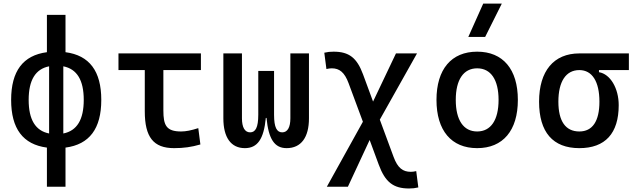

<svg xmlns="http://www.w3.org/2000/svg" viewBox="-20 -815 3556 1069"><path d="M241.2 224.6H344.7V6.8C478 -10.7 543.9 -98.6 543.9 -258.8C543.9 -418.9 478 -506.8 344.7 -524.4V-732.4H241.2V-524.4C107.9 -506.8 42 -418.9 42 -258.8C42 -98.6 107.9 -10.7 241.2 6.8ZM253.4 -71.8C177.2 -86.9 139.6 -148.9 139.6 -258.8C139.6 -368.7 177.2 -430.7 253.4 -445.8ZM332.5 -445.8C408.7 -430.7 446.3 -368.7 446.3 -258.8C446.3 -148.9 408.7 -86.9 332.5 -71.8Z M949.2 9.8C1002 9.8 1045.4 3.9 1095.7 -10.7L1084 -101.6C1044.4 -88.9 1015.1 -83 988.3 -83C905.3 -83 889.6 -118.2 889.6 -200.2V-424.8H1098.6V-517.6H639.6V-424.8H786.1V-195.3C786.1 -51.8 834 9.8 949.2 9.8Z M1575.7 9.8C1656.7 9.8 1700.2 -50.3 1700.2 -156.2V-517.6H1596.7V-156.2C1596.7 -106.4 1581.1 -78.1 1551.3 -78.1C1521.5 -78.1 1505.9 -105 1505.9 -175.8V-419.9H1418V-175.8C1418 -105 1402.3 -78.1 1372.6 -78.1C1342.8 -78.1 1327.1 -106.4 1327.1 -156.2V-517.6H1223.6V-156.2C1223.6 -50.3 1265.6 9.8 1343.3 9.8C1413.6 9.8 1448.7 -40.5 1460 -158.2H1463.9C1475.1 -40.5 1508.3 9.8 1575.7 9.8Z M2257.3 234.4C2276.9 234.4 2290.5 232.9 2309.1 228.5L2297.4 137.7C2284.7 140.6 2276.4 141.6 2267.1 141.6C2223.1 141.6 2194.3 120.6 2171.4 58.6L2094.7 -148.9L2301.8 -517.6H2184.6L2057.1 -249.5L2001.5 -400.4C1967.3 -493.2 1923.3 -527.3 1837.4 -527.3C1817.9 -527.3 1804.2 -525.9 1785.6 -521.5L1797.4 -430.7C1810.1 -433.6 1818.4 -434.6 1827.6 -434.6C1869.6 -434.6 1898.4 -412.6 1920.9 -351.6L2000.5 -137.2L1799.8 224.6H1917L2038.1 -35.6L2088.9 102.1C2124.5 198.7 2169.9 234.4 2257.3 234.4Z M2636.7 9.8C2780.3 9.8 2863.3 -87.9 2863.3 -258.8C2863.3 -429.7 2780.3 -527.3 2636.7 -527.3C2493.2 -527.3 2410.2 -429.7 2410.2 -258.8C2410.2 -87.9 2493.2 9.8 2636.7 9.8ZM2636.7 -83C2560.5 -83 2517.6 -146.5 2517.6 -258.8C2517.6 -371.1 2560.5 -434.6 2636.7 -434.6C2712.9 -434.6 2755.9 -371.1 2755.9 -258.8C2755.9 -146.5 2712.9 -83 2636.7 -83ZM2587.4 -609.4H2681.2L2773.9 -794.9H2670.4Z M3205.6 9.8C3349.6 9.8 3424.8 -72.3 3424.8 -229.5C3424.8 -323.7 3377.9 -402.8 3314.9 -413.1V-424.8H3481.4V-517.6H3205.6C3063.5 -517.6 2981.4 -419.9 2981.4 -249C2981.4 -79.1 3058.1 9.8 3205.6 9.8ZM3205.6 -83C3128.9 -83 3088.9 -140.1 3088.9 -249C3088.9 -361.3 3130.9 -424.8 3205.6 -424.8C3276.9 -424.8 3317.4 -361.3 3317.4 -249C3317.4 -140.1 3278.8 -83 3205.6 -83Z"/></svg>

Font: Cascadia Mono NF
Style: Regular
Weight: 400
Monospace: yes
Designer: Aaron Bell
Foundry: Saja Typeworks
Version: Version 2404.023